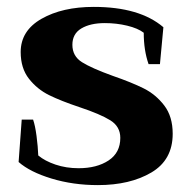

<svg xmlns="http://www.w3.org/2000/svg" viewBox="-20 -527 554 557"><path d="M34 -57 43 -180H76Q82 -163 86 -132.5Q90 -102 91 -76Q110 -60 141 -49.5Q172 -39 208 -39Q261 -39 295 -61.5Q329 -84 329 -127Q329 -160 300 -178Q271 -196 211 -216Q157 -234 122.5 -251Q88 -268 64 -298.5Q40 -329 40 -376Q40 -438 100.5 -472.5Q161 -507 252 -507Q385 -507 454 -448L444 -341H411Q397 -381 397 -432Q380 -445 349 -452.5Q318 -460 284 -460Q242 -460 216 -444.5Q190 -429 190 -397Q190 -364 218 -346.5Q246 -329 307 -307Q362 -288 397 -270.5Q432 -253 456.5 -221Q481 -189 481 -139Q481 -63 419 -26.5Q357 10 264 10Q192 10 129.5 -9Q67 -28 34 -57Z"/></svg>

Font: Trirong Bold
Style: Regular
Weight: 700
Designer: Katatrad Team
Foundry: CadsonDemak
Version: Version 1.000